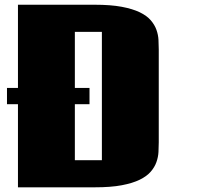

<svg xmlns="http://www.w3.org/2000/svg" viewBox="-20 -799 860 819"><path d="M361.8 -423.8V-354.5H9.8V-423.8ZM299.3 -115.7H414.6V-663.1H299.3ZM657.2 -191.9Q657.2 -172.4 656 -150.6Q654.8 -128.9 647.2 -107.4Q639.6 -85.9 623 -66.7Q606.4 -47.4 576.2 -32.5Q545.9 -17.6 499.3 -8.8Q452.6 0 384.3 0H56.6V-778.8H384.3Q452.6 -778.8 499.3 -770Q545.9 -761.2 576.2 -746.6Q606.4 -731.9 623 -712.6Q639.6 -693.4 647.2 -672.1Q654.8 -650.9 656 -629.2Q657.2 -607.4 657.2 -587.9Z"/></svg>

Font: Coda Caption ExtraBold
Style: Regular
Weight: 800
Designer: vernon adams
Foundry: vernon adams
Version: Version 1.002